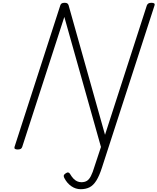

<svg xmlns="http://www.w3.org/2000/svg" viewBox="-20 -1055 1126 1373"><path d="M709 144Q690 203 668.5 237Q647 271 620 284.5Q593 298 557 298Q521 298 490 276.5Q459 255 440 218Q435 209 436 201Q437 193 449 185Q460 177 468 178.5Q476 180 481 189Q492 208 504.5 221.5Q517 235 531.5 241.5Q546 248 562 248Q585 248 601 238.5Q617 229 630 204Q643 179 656 135L702 -4L440 -934L139 -5Q136 5 128.5 9.5Q121 14 106 14Q78 14 84 -5L411 -1016Q414 -1026 421 -1030.5Q428 -1035 442 -1035Q454 -1035 460 -1031.5Q466 -1028 470 -1019L731 -91L1030 -1016Q1034 -1026 1041.5 -1030.5Q1049 -1035 1063 -1035Q1092 -1035 1085 -1016Z"/></svg>

Font: Playwrite CO ExtraLight
Style: Regular
Weight: 250
Version: Version 1.002